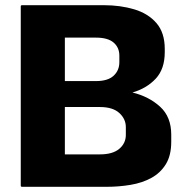

<svg xmlns="http://www.w3.org/2000/svg" viewBox="-20 -720 705 740"><path d="M640 -173.5Q640 -121 619.2 -87.2Q598.5 -53.5 563.2 -34.2Q528 -15 483 -7.5Q438 0 390 0H65Q60 0 60 -5V-695Q60 -700 65 -700H380Q444 -700 497.5 -684Q551 -668 583 -631Q615 -594 615 -531.5V-519Q615 -454 580.2 -416.8Q545.5 -379.5 490.5 -363.5Q554 -348 597 -308.8Q640 -269.5 640 -201ZM230 -407.5H350Q395.5 -407.5 417.8 -428Q440 -448.5 440 -480.5V-505.5Q440 -537 417.8 -556Q395.5 -575 350 -575H230ZM365 -307.5H230V-125H365Q414.5 -125 439.8 -146.5Q465 -168 465 -200V-230Q465 -261.5 439.8 -284.5Q414.5 -307.5 365 -307.5Z"/></svg>

Font: MFEK Sans
Style: Bold
Weight: 700
Designer: Owen Earl
Foundry: indestructible type*
Version: Version 0.001; ttfautohint (v1.8.4.7-5d5b)